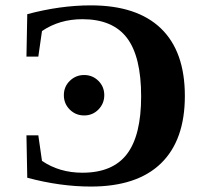

<svg xmlns="http://www.w3.org/2000/svg" viewBox="-20 -682 762 712"><path d="M503.4 -324.7Q503.4 -472.2 450.7 -541.5Q397.9 -610.8 285.6 -610.8Q200.2 -610.8 135.7 -566.9L122.1 -472.2H78.1L81.1 -629.4Q203.1 -662.1 316.9 -662.1Q487.8 -662.1 576.7 -576.7Q665.5 -491.2 665.5 -326.2Q665.5 -162.1 576.9 -76.2Q488.3 9.8 316.9 9.8Q203.1 9.8 81.1 -22.9L78.1 -180.2H122.1L135.7 -85.4Q200.2 -41.5 285.6 -41.5Q397.9 -41.5 450.7 -110.6Q503.4 -179.7 503.4 -324.7ZM216.8 -329.1Q216.8 -360.8 239 -382.3Q261.2 -403.8 292 -403.8Q323.2 -403.8 345 -382.1Q366.7 -360.4 366.7 -329.1Q366.7 -298.3 345.2 -276.1Q323.7 -253.9 292 -253.9Q260.7 -253.9 238.8 -275.6Q216.8 -297.4 216.8 -329.1Z"/></svg>

Font: Tinos
Style: Bold
Weight: 700
Designer: Steve Matteson
Foundry: Monotype Imaging Inc.
Version: Version 1.23